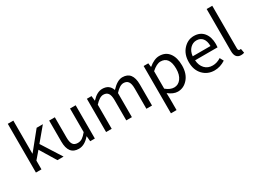

<svg xmlns="http://www.w3.org/2000/svg" viewBox="-45 -1468 3250 2429"><g transform="rotate(-30 1580.0 -253.5)"><path d="M82 0V-712H163V-230H166L373 -486H464L301 -291L486 0H396L254 -234L163 -128V0Z M705 12Q556 12 556 -178V-486H639V-189Q639 -121 660.5 -90Q682 -59 730 -59Q767 -59 796 -78Q825 -97 861 -141V-486H943V0H875L868 -76H865Q790 12 705 12Z M1107 0V-486H1175L1182 -416H1185Q1260 -498 1336 -498Q1438 -498 1470 -405Q1556 -498 1630 -498Q1778 -498 1778 -308V0H1696V-297Q1696 -365 1674 -396Q1652 -427 1606 -427Q1551 -427 1484 -352V0H1402V-297Q1402 -365 1380 -396Q1358 -427 1311 -427Q1257 -427 1189 -352V0Z M1936 205V-486H2004L2011 -430H2014Q2095 -498 2169 -498Q2261 -498 2311 -431.5Q2361 -365 2361 -250Q2361 -131 2299.5 -59.5Q2238 12 2151 12Q2088 12 2016 -44L2018 41V205ZM2137 -57Q2198 -57 2237 -109.5Q2276 -162 2276 -250Q2276 -429 2148 -429Q2092 -429 2018 -363V-108Q2079 -57 2137 -57Z M2688 12Q2588 12 2521.5 -57Q2455 -126 2455 -242Q2455 -356 2520 -427Q2585 -498 2673 -498Q2765 -498 2816 -436.5Q2867 -375 2867 -270Q2867 -241 2864 -223H2536Q2541 -146 2584.5 -100Q2628 -54 2698 -54Q2760 -54 2819 -92L2848 -38Q2770 12 2688 12ZM2535 -282H2795Q2795 -355 2763.5 -394Q2732 -433 2675 -433Q2622 -433 2582 -392.5Q2542 -352 2535 -282Z M3074 12Q2987 12 2987 -98V-712H3069V-92Q3069 -56 3092 -56Q3101 -56 3110 -58L3121 4Q3103 12 3074 12Z"/></g></svg>

Font: Toshiba Sans
Style: Regular
Weight: 400
Designer: Paul D. Hunt
Foundry: Toshiba Corporation
Version: Version 2.020;PS 2.0;hotconv 1.0.86;makeotf.lib2.5.63406